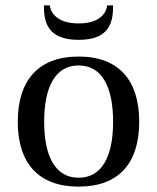

<svg xmlns="http://www.w3.org/2000/svg" viewBox="-20 -682 582 713"><path d="M143 -662C143 -603 154 -534 272 -534C390 -534 400 -603 400 -662H378C376 -642 359 -595 272 -595C185 -595 167 -642 165 -662ZM46 -230C46 -78 121 11 272 11C423 11 497 -78 497 -230C497 -382 423 -472 272 -472C121 -472 46 -382 46 -230ZM144 -230C144 -360 186 -439 272 -439C358 -439 400 -360 400 -230C400 -100 358 -22 272 -22C186 -22 144 -100 144 -230Z"/></svg>

Font: erewhon
Style: Regular
Weight: 400
Version: Version 1.0.0